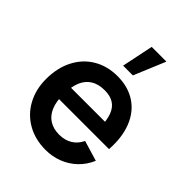

<svg xmlns="http://www.w3.org/2000/svg" viewBox="-229 -923 1061 1061"><g transform="rotate(45 301.0 -393.0)"><path d="M40 -264.2Q40 -351.3 73.9 -417.2Q107.8 -483.2 168.8 -519.1Q229.7 -555 308.7 -555Q391.5 -555 450.7 -516Q509.9 -477.1 538.3 -404.9Q566.8 -332.8 560.1 -236.3H440.5V-280.3Q440.2 -339.5 426.6 -376.6Q413.1 -413.7 385.2 -431.7Q357.4 -449.7 313.7 -449.7Q264.8 -449.7 232.2 -429.2Q199.6 -408.8 183.5 -368.9Q167.5 -329 167.5 -270Q167.5 -215.2 183.5 -176.7Q199.6 -138.2 231.3 -118Q263.1 -97.8 308.7 -97.8Q352.7 -97.8 385.1 -117.6Q417.5 -137.4 435 -174.8L554.2 -139Q533.8 -90.9 497.7 -56.2Q461.5 -21.4 414.5 -3.2Q367.4 15 315.3 15Q234.3 15 171.9 -20.3Q109.5 -55.7 74.8 -119.3Q40 -182.9 40 -264.2ZM129.5 -327.5H501.2V-236.3H129.5ZM289 -617.5H365.3L442.5 -802.5H327.4Z"/></g></svg>

Font: Tap Sans
Style: Regular
Weight: 400
Designer: Tap Payments
Foundry: Tap Payments
Version: Version 1.001;Glyphs 3.1.2 (3151)